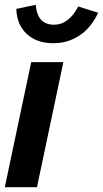

<svg xmlns="http://www.w3.org/2000/svg" viewBox="-22 -780 429 800"><path d="M242 -521 132 0H-2L108 -521ZM203 -677Q234 -677 259.5 -696.5Q285 -716 304 -753L387 -727Q359 -666 310.5 -633Q262 -600 200 -600Q131 -600 89.5 -638.5Q48 -677 46 -743L127 -760Q130 -719 149 -698Q168 -677 203 -677Z"/></svg>

Font: Red Hat Display
Style: Bold Italic
Weight: 700
Italic angle: -12°
Designer: Pentagram / MCKL
Foundry: Pentagram / MCKL
Version: Version 1.003; Red Hat Display Bold Italic